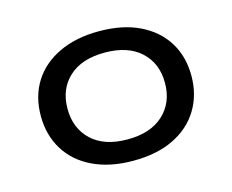

<svg xmlns="http://www.w3.org/2000/svg" viewBox="-78 -610 882 729"><g transform="rotate(-15 363.0 -245.5)"><path d="M363 9Q272 9 205 -23Q138 -55 102.5 -113Q67 -171 67 -246Q67 -322 102.5 -379Q138 -436 205 -468Q272 -500 363 -500Q456 -500 522 -468Q588 -436 623.5 -379Q659 -322 659 -246Q659 -171 623.5 -113Q588 -55 522 -23Q456 9 363 9ZM363 -75Q454 -75 504.5 -122Q555 -169 555 -246Q555 -323 504.5 -369.5Q454 -416 363 -416Q272 -416 222 -369.5Q172 -323 172 -246Q172 -169 222 -122Q272 -75 363 -75Z"/></g></svg>

Font: Nunito Sans 10pt Expanded Medium
Style: Regular
Weight: 500
Width: 7
Designer: Vernon Adams
Foundry: Vernon Adams
Version: Version 3.101;gftools[0.9.27]